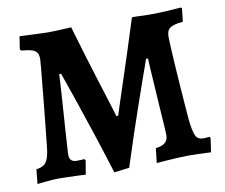

<svg xmlns="http://www.w3.org/2000/svg" viewBox="-74 -739 990 845"><g transform="rotate(-10 420.5 -316.5)"><path d="M370.8 15.8Q340.6 -80.9 311.8 -168.7Q283 -256.4 258.2 -328.8Q233.4 -401.1 215.4 -451.9H206.8Q206.8 -442.9 204.9 -415.1Q203.1 -387.3 200.7 -348.9Q198.3 -310.6 195.3 -269.1Q192.3 -227.6 189.9 -190.2Q187.5 -152.8 185.9 -127.1Q184.3 -101.4 184.3 -95.3Q184.3 -62.9 216.2 -62.9Q222.4 -62.9 235.1 -63.4Q247.7 -63.9 250.4 -64.4L255.6 -58.6L245.2 4Q234.9 3.5 212.4 2.5Q189.9 1.5 166.5 0.8Q143.1 0 128.4 0Q115.6 0 98.6 1Q81.6 2 65.7 3.8Q49.7 5.5 39.3 6.5Q28.9 7.5 28.9 8L35.2 -56.9Q64.5 -60.5 77.4 -75.6Q90.3 -90.8 96.1 -129.4Q97.6 -140.2 100.9 -172.2Q104.3 -204.2 108.8 -248Q113.4 -291.8 117.9 -338.4Q122.4 -385.1 126.6 -427.2Q130.9 -469.3 133.4 -497.9Q135.9 -526.5 135.9 -532.1Q135.9 -550.6 129.6 -560.4Q123.3 -570.3 106.8 -575.5Q90.3 -580.6 60.3 -583.1L55 -589.4L63.9 -646.5Q80.6 -646.1 104.7 -644.8Q128.8 -643.6 152.1 -642.6Q175.4 -641.5 189.2 -641.5Q205.5 -641.5 226.2 -642.3Q246.9 -643.1 265.8 -644.1Q284.7 -645.1 294.6 -645.5Q316.4 -570.3 337.2 -501.9Q358 -433.4 375.7 -377.4Q393.3 -321.3 405.7 -282.1Q418 -242.9 422.5 -226.6H430.7Q435.7 -242.4 448.3 -281.4Q460.9 -320.4 479.5 -376.3Q498 -432.2 520 -500.1Q542 -568 565.4 -642.6Q578.9 -643.2 599.3 -642.2Q619.7 -641.2 642 -640.9Q664.2 -640.6 683.2 -641.5Q699.1 -642 721.5 -643.2Q743.9 -644.5 762.2 -646Q780.4 -647.5 784.9 -647.5L789.2 -643.5L782.8 -584.4Q740.7 -580.8 725 -569.4Q709.2 -558 709.2 -530.8Q709.2 -517.7 710.7 -486.9Q712.2 -456.2 714.8 -414.5Q717.3 -372.9 720.6 -326.6Q723.9 -280.3 727.2 -235.6Q730.4 -190.9 733.4 -155.2Q739.5 -100.4 749 -81.9Q758.4 -63.4 781.5 -63.4Q790.1 -63.4 798.9 -64.2Q807.7 -64.9 810 -65.4L814.2 -59.6L805.2 3Q799.4 2.5 781.8 1.8Q764.2 1 742.8 0.5Q721.5 0 703.9 0Q687.5 0 664.3 1Q641.1 2 618.1 3.8Q595.1 5.5 579 6.5Q562.9 7.5 561.6 8L569.2 -57.4Q598.8 -60.9 611.7 -72.5Q624.6 -84 624.6 -106.9Q624.6 -114.6 623.2 -137.8Q621.8 -161 619.4 -194.3Q617 -227.5 614.8 -265.1Q612.6 -302.8 610.2 -339.1Q607.8 -375.4 605.9 -405.3Q604.1 -435.2 603.7 -451.9H595.1Q581.4 -414.3 564 -364.3Q546.5 -314.2 525.6 -254.2Q504.7 -194.2 482.8 -128.2Q460.8 -62.1 438.6 7.5Z"/></g></svg>

Font: Alegreya
Style: Regular
Weight: 400
Designer: Juan Pablo del Peral
Foundry: Huerta Tipografica
Version: Version 2.009